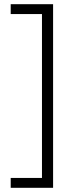

<svg xmlns="http://www.w3.org/2000/svg" viewBox="-20 -736 353 915"><path d="M31 112V159H233V-716H31V-669H180V112Z"/></svg>

Font: Noto Sans Armenian Condensed Light
Style: Regular
Weight: 300
Width: 3
Designer: Monotype Design Team
Foundry: Monotype Imaging Inc.
Version: Version 2.008